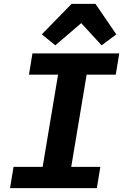

<svg xmlns="http://www.w3.org/2000/svg" viewBox="-20 -975 640 995"><path d="M481.9 0 500 -110.1H349.1L429 -588.1H579.9L598 -698.2H148.1L130 -588.1H280.9L201 -110.1H50.1L32 0ZM196.7 -796.9 266.7 -740.1 400.9 -855.1 506.7 -740.1 582.7 -796.9 474.8 -954.9H350.9Z"/></svg>

Font: Margiela Mono Italic Bold It
Style: Regular
Weight: 700
Designer: Mike Abbink, Paul van der Laan, Pieter van Rosmalen
Foundry: Bold Monday
Version: Version 2.003 2021